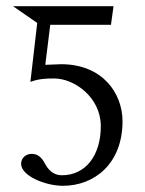

<svg xmlns="http://www.w3.org/2000/svg" viewBox="-20 -587 469 619"><path d="M305 -180C305 -86 256 -22 180 -22C148 -22 133 -44 123 -63C114 -79 102 -91 82 -91C64 -91 48 -78 48 -59C48 -20 126 12 183 12C285 12 375 -60 375 -196C375 -286 311 -380 177 -380L126 -378L142 -507H338V-509L346 -567H22L100 -513L78 -323C105 -333 127 -334 155 -334C219 -334 305 -274 305 -180Z"/></svg>

Font: Libertinus Math
Style: Regular
Weight: 400
Designer: Philipp H. Poll
Foundry: Khaled Hosny
Version: Version 6.2